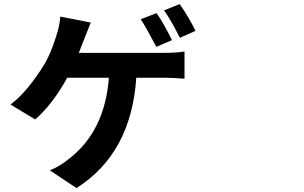

<svg xmlns="http://www.w3.org/2000/svg" viewBox="-20 -874 1540 972"><path d="M969.7 -717.8 890.6 -682.6Q842.8 -777.3 810.5 -821.3L889.6 -853.5Q939.5 -781.2 969.7 -717.8ZM850.6 -670.9 771.5 -636.7Q715.8 -742.2 692.4 -776.4L772.5 -807.6Q806.6 -759.8 850.6 -670.9ZM378.9 -606.4H809.6Q875 -606.4 914.1 -613.3V-475.6Q852.5 -480.5 809.6 -480.5H669.9Q644.5 -97.7 367.2 78.1L232.4 -11.7Q281.2 -31.2 327.1 -68.4Q510.7 -208 531.2 -480.5H320.3Q247.1 -346.7 158.2 -269.5L33.2 -344.7Q118.2 -408.2 206.1 -550.8Q238.3 -606.4 263.7 -688.5Q282.2 -743.2 285.2 -790L439.5 -759.8Q426.8 -729.5 407.7 -679.7Q388.7 -629.9 378.9 -606.4Z"/></svg>

Font: Bpmf Zihi Sans Bold
Style: Bold
Weight: 700
Foundry: But Ko
Version: Version 1.320